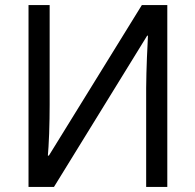

<svg xmlns="http://www.w3.org/2000/svg" viewBox="-20 -734 767 754"><path d="M92 -714H175V-322Q175 -297 174.5 -267.5Q174 -238 173 -209Q172 -180 170.5 -157.5Q169 -135 168 -123H172L537 -714H637V0H554V-388Q554 -415 555 -446.5Q556 -478 557 -507.5Q558 -537 559.5 -560Q561 -583 561 -594H558L192 0H92Z"/></svg>

Font: Noto Sans Display
Style: Regular
Weight: 400
Designer: Monotype Design Team
Foundry: Monotype Imaging Inc.
Version: Version 2.003